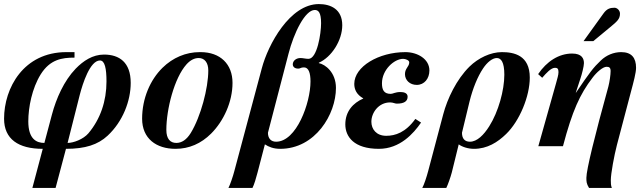

<svg xmlns="http://www.w3.org/2000/svg" viewBox="-23 -718 3158 943"><path d="M195 -16C156 -16 116 -35 116 -122C116 -190 134 -284 177 -353C223 -426 281 -435 343 -435V-462H303C93 -462 -3 -286 -3 -135C-3 -35 67 13 187 13L136 205H250L301 13C395 13 458 -7 506 -52C580 -121 619 -222 619 -311C619 -412 563 -450 488 -450C432 -450 386 -419 349 -381C291 -321 253 -234 232 -155ZM369 -253C383 -307 419 -421 468 -421C492 -421 500 -381 500 -318C500 -221 470 -133 411 -63C386 -34 338 -16 309 -16Z M958 -462C890 -462 826 -435 775 -385C715 -326 675 -235 675 -135C675 -37 745 13 839 13C906 13 965 -13 1014 -62C1075 -123 1119 -217 1119 -311C1119 -403 1059 -462 962 -462ZM1000 -372C1000 -285 963 -145 914 -65C893 -31 869 -16 843 -16C813 -16 794 -36 794 -80C794 -182 833 -335 893 -402C912 -423 932 -433 953 -433C982 -433 1000 -410 1000 -372Z M1128 122C1122 146 1107 190 1099 205H1217C1225 190 1236 153 1242 129L1278 -9C1296 3 1320 13 1353 13C1526 13 1627 -157 1627 -286C1627 -363 1574 -402 1543 -408V-410C1605 -437 1658 -519 1658 -594C1658 -673 1601 -698 1543 -698C1401 -698 1294 -500 1263 -383ZM1394 -454C1420 -556 1475 -669 1523 -669C1540 -669 1554 -658 1554 -604C1554 -554 1535 -429 1492 -429C1478 -429 1465 -433 1453 -433C1431 -433 1415 -419 1415 -402C1415 -392 1422 -381 1442 -381C1453 -381 1453 -387 1470 -387C1493 -387 1502 -359 1502 -318C1502 -212 1433 -22 1333 -22C1308 -22 1293 -38 1293 -66Z M1761 -234C1711 -212 1673 -171 1673 -107C1673 -47 1715 13 1838 13C1941 13 2008 -62 2045 -116L2017 -134C1969 -67 1918 -51 1874 -51C1825 -51 1801 -84 1801 -120C1801 -165 1837 -215 1893 -215C1908 -215 1916 -209 1926 -209C1961 -209 1979 -220 1979 -243C1979 -261 1961 -266 1944 -266C1918 -266 1907 -257 1896 -257C1863 -257 1853 -276 1853 -309C1853 -375 1913 -429 1957 -429C1969 -429 1987 -422 1987 -412C1987 -390 1966 -383 1966 -354C1966 -324 1990 -301 2024 -301C2061 -301 2086 -332 2086 -372C2086 -428 2028 -462 1968 -462C1837 -462 1717 -391 1717 -306C1717 -278 1729 -253 1761 -235Z M2080 122C2073 149 2060 189 2051 205H2169C2177 189 2190 152 2196 129L2230 -9C2246 3 2275 13 2305 13C2370 13 2421 -19 2463 -60C2529 -124 2579 -245 2579 -337C2579 -447 2501 -462 2442 -462C2386 -462 2326 -433 2283 -391C2219 -328 2174 -233 2154 -157ZM2283 -219C2299 -284 2323 -342 2349 -381C2370 -413 2396 -433 2417 -433C2438 -433 2454 -413 2454 -351C2454 -275 2425 -169 2380 -98C2353 -55 2320 -22 2285 -22C2259 -22 2246 -38 2246 -66Z M2843 -516H2891L2972 -583C3007 -612 3022 -624 3022 -651C3022 -667 3008 -680 2995 -680C2975 -680 2958 -676 2941 -652ZM2805 -263 2827 -330C2835 -353 2845 -393 2845 -408C2845 -430 2835 -455 2787 -455C2721 -455 2662 -416 2620 -354L2640 -336C2660 -359 2683 -385 2703 -385C2714 -385 2720 -381 2720 -364C2720 -349 2714 -332 2708 -309L2621 0H2742C2788 -174 2825 -255 2887 -336C2907 -363 2938 -390 2956 -390C2969 -390 2976 -386 2976 -369C2976 -351 2971 -316 2965 -293C2899 -54 2857 116 2857 155C2857 173 2857 184 2870 205H2982C2977 193 2977 180 2977 167C2977 134 2994 44 3007 -6L3075 -264C3089 -316 3101 -361 3101 -385C3101 -434 3079 -462 3028 -462C2991 -462 2955 -447 2928 -421C2891 -386 2873 -362 2806 -263Z"/></svg>

Font: STIXGeneral
Style: Bold Italic
Weight: 700
Italic angle: -16.33°
Designer: MicroPress Inc., with final additions and corrections provided by Coen Hoffman, Elsevier (retired)
Version: Version 1.1.0